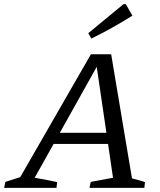

<svg xmlns="http://www.w3.org/2000/svg" viewBox="-59 -911 777 931"><path d="M581 -46Q597 -42 613.5 -37.5Q630 -33 644 -28L641 0H375L381 -29L489 -49L465 -213H201L109 -49Q165 -40 218 -28L215 0H-39L-33 -29L39 -52L382 -648H480ZM231 -267H457L410 -587ZM384 -724 369 -750 540 -891H551L583 -835Q535 -805 486 -777.5Q437 -750 384 -724Z"/></svg>

Font: Piazzolla
Style: Italic
Weight: 400
Italic angle: -11.3°
Designer: Juan Pablo del Peral
Foundry: Huerta Tipografica
Version: Version 1.330